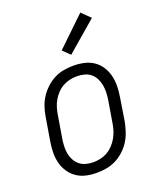

<svg xmlns="http://www.w3.org/2000/svg" viewBox="-142 -850 784 946"><g transform="rotate(-20 250.0 -377.0)"><path d="M202 8Q173 8 146 2Q119 -4 97 -19Q75 -34 60 -56.5Q45 -79 38.5 -105.5Q32 -132 32.5 -160.5Q33 -189 38 -218L58 -338Q62 -363 70 -387.5Q78 -412 92.5 -434.5Q107 -457 127.5 -476Q148 -495 171.5 -507Q195 -519 221 -523.5Q247 -528 272 -528Q300 -528 327.5 -522Q355 -516 377 -501Q399 -486 413.5 -463.5Q428 -441 434.5 -414.5Q441 -388 440.5 -359.5Q440 -331 435 -302L416 -182Q411 -157 403 -132.5Q395 -108 381 -85.5Q367 -63 346.5 -44Q326 -25 302 -13Q278 -1 252.5 3.5Q227 8 202 8ZM203 -47Q221 -47 240 -51Q259 -55 276 -64.5Q293 -74 307 -88.5Q321 -103 331 -120Q341 -137 347 -155Q353 -173 356 -191L376 -311Q379 -331 379.5 -350.5Q380 -370 376.5 -388.5Q373 -407 364.5 -423.5Q356 -440 342 -451.5Q328 -463 309 -468Q290 -473 271 -473Q252 -473 233.5 -469Q215 -465 197.5 -455.5Q180 -446 166 -431.5Q152 -417 142 -400Q132 -383 126.5 -365Q121 -347 118 -329L98 -209Q95 -189 94 -169.5Q93 -150 96.5 -131.5Q100 -113 109 -96.5Q118 -80 132 -68.5Q146 -57 164.5 -52Q183 -47 203 -47ZM281 -582 244 -618 394 -762 439 -718Z"/></g></svg>

Font: Iosevka SS04 Light Oblique
Style: Regular
Weight: 300
Italic angle: -9°
Monospace: yes
Designer: Belleve Invis
Foundry: Belleve Invis
Version: Version 19.0.0; ttfautohint (v1.8.4)